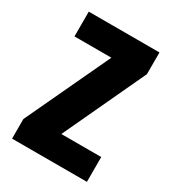

<svg xmlns="http://www.w3.org/2000/svg" viewBox="-139 -624 636 704"><g transform="rotate(30 178.5 -272.0)"><path d="M336.9 -105V0H20V-83L187 -439H30.8V-543.9H330.1V-452.1L168 -105Z"/></g></svg>

Font: Open Sans Hebrew Condensed
Style: Bold
Weight: 700
Width: 3
Foundry: Ascender Corporation, Yanek Iontef
Version: Version 2.001;PS 002.001;hotconv 1.0.70;makeotf.lib2.5.58329